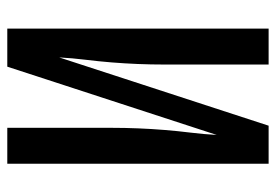

<svg xmlns="http://www.w3.org/2000/svg" viewBox="-138 -638 775 540"><g transform="rotate(90 250.0 -367.5)"><path d="M60 0V-735H161V-441Q161 -404 159.5 -367Q158 -330 155 -293Q152 -256 147.5 -219.5Q143 -183 141 -146L333 -735H440V0H339V-294Q339 -331 340.5 -368Q342 -405 345 -442Q348 -479 352.5 -515.5Q357 -552 359 -589L167 0Z"/></g></svg>

Font: Iosevka SS04 Semibold
Style: Regular
Weight: 600
Monospace: yes
Designer: Belleve Invis
Foundry: Belleve Invis
Version: Version 19.0.0; ttfautohint (v1.8.4)